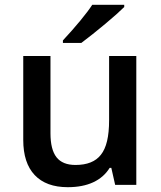

<svg xmlns="http://www.w3.org/2000/svg" viewBox="-20 -776 674 806"><path d="M77.6 -188.5V-541H191.9V-216.8Q191.9 -147.9 217.3 -115.7Q242.7 -83.5 296.9 -83.5Q370.1 -83.5 403.3 -126Q420.9 -147.9 429.4 -183.8Q438 -219.7 438 -272V-541H552.2V0H463.4L447.3 -71.3H440.4Q415.5 -31.2 371.1 -10.7Q326.7 9.8 264.6 9.8Q173.8 9.8 125.7 -41Q77.6 -91.8 77.6 -188.5ZM367.2 -755.9H501.5V-746.6Q475.1 -720.2 421.6 -675.5Q368.2 -630.9 321.3 -595.7H244.1V-606.4Q284.2 -649.4 317.6 -689.9Q351.1 -730.5 367.2 -755.9Z"/></svg>

Font: Viking Open Sans Light
Style: Bold
Weight: 600
Foundry: Ascender Corporation
Version: Version 2.001